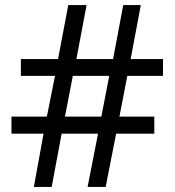

<svg xmlns="http://www.w3.org/2000/svg" viewBox="-20 -734 686 754"><path d="M480 -436 449 -276H586V-209H436L395 0H324L365 -209H222L183 0H113L151 -209H25V-276H164L196 -436H62V-502H208L248 -714H320L280 -502H424L464 -714H533L493 -502H620V-436ZM235 -276H378L409 -436H266Z"/></svg>

Font: ing115
Style: Regular
Weight: 400
Designer: Monotype Design Team
Foundry: Monotype Imaging Inc.
Version: Version 2.013